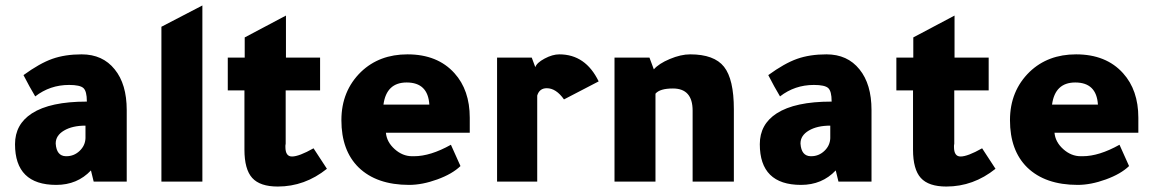

<svg xmlns="http://www.w3.org/2000/svg" viewBox="-20 -665 4223 703"><path d="M444 0H323L313 -41Q263 12 186 12Q35 12 35 -137Q35 -210 97 -250Q164 -293 297 -293H298V-294Q298 -331 285.5 -342.5Q273 -354 233 -354Q163 -354 109 -312Q88 -347 66 -390Q125 -433 171.5 -449.5Q218 -466 279 -466Q356 -466 400 -411Q444 -357 444 -262ZM293 -205Q245 -205 214.5 -187Q184 -169 184 -140V-139Q187 -94 221 -93H223Q251 -93 271.5 -112.5Q292 -132 293 -159Z M721 -645V0H571V-567Z M1128 -122 1177 -47Q1096 18 997 18Q932 18 903.5 -13.5Q875 -45 875 -117V-334H814V-454H876V-528Q936 -560 1027 -608V-454H1152V-334H1026V-139Q1026 -137 1025 -132Q1025 -129 1025 -127Q1025 -92 1049 -92Q1075 -92 1128 -122Z M1700 -179H1393Q1396 -145 1425 -119Q1454 -93 1489 -93H1496Q1556 -93 1631 -135L1666 -57Q1636 -28 1581 -8Q1526 12 1478 12Q1359 12 1293 -52Q1230 -114 1230 -225Q1230 -332 1302 -402Q1369 -466 1472 -466Q1582 -466 1644 -397Q1700 -335 1700 -234ZM1384 -282H1552Q1547 -363 1469 -363Q1395 -363 1384 -282Z M1927 -454 1940 -419Q1945 -435 1974 -450.5Q2003 -466 2028 -466Q2124 -466 2172 -367L2045 -301Q2016 -342 1982 -342Q1955 -342 1947 -315V0H1800V-454Z M2374 -411Q2392 -432 2432.5 -449Q2473 -466 2507 -466Q2595 -466 2631 -420.5Q2667 -375 2667 -265V0H2516V-260Q2516 -341 2444 -341Q2396 -341 2380 -322V0H2230V-454H2358Z M3171 0H3050L3040 -41Q2990 12 2913 12Q2762 12 2762 -137Q2762 -210 2824 -250Q2891 -293 3024 -293H3025V-294Q3025 -331 3012.5 -342.5Q3000 -354 2960 -354Q2890 -354 2836 -312Q2815 -347 2793 -390Q2852 -433 2898.5 -449.5Q2945 -466 3006 -466Q3083 -466 3127 -411Q3171 -357 3171 -262ZM3020 -205Q2972 -205 2941.5 -187Q2911 -169 2911 -140V-139Q2914 -94 2948 -93H2950Q2978 -93 2998.5 -112.5Q3019 -132 3020 -159Z M3576 -122 3625 -47Q3544 18 3445 18Q3380 18 3351.5 -13.5Q3323 -45 3323 -117V-334H3262V-454H3324V-528Q3384 -560 3475 -608V-454H3600V-334H3474V-139Q3474 -137 3473 -132Q3473 -129 3473 -127Q3473 -92 3497 -92Q3523 -92 3576 -122Z M4148 -179H3841Q3844 -145 3873 -119Q3902 -93 3937 -93H3944Q4004 -93 4079 -135L4114 -57Q4084 -28 4029 -8Q3974 12 3926 12Q3807 12 3741 -52Q3678 -114 3678 -225Q3678 -332 3750 -402Q3817 -466 3920 -466Q4030 -466 4092 -397Q4148 -335 4148 -234ZM3832 -282H4000Q3995 -363 3917 -363Q3843 -363 3832 -282Z"/></svg>

Font: Tajawal Black
Style: Regular
Weight: 900
Designer: Boutros Fonts
Foundry: Created by Boutros International 2017
Version: Version 1.700